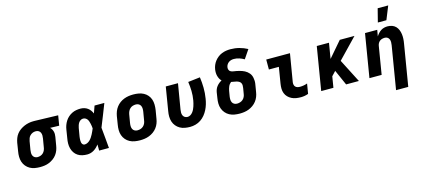

<svg xmlns="http://www.w3.org/2000/svg" viewBox="-69 -1390 4938 2234"><g transform="rotate(-15 2400.0 -273.0)"><path d="M254 8Q221 8 189.5 2.5Q158 -3 131.5 -18Q105 -33 85.5 -56.5Q66 -80 56.5 -109Q47 -138 46.5 -170.5Q46 -203 52 -235L68 -335Q73 -362 83 -388.5Q93 -415 111 -438Q129 -461 153.5 -478Q178 -495 204 -506Q230 -517 257.5 -522.5Q285 -528 312 -528H331L611 -520L591 -400L482 -403Q493 -393 501 -379Q509 -365 513 -350Q517 -335 517 -318.5Q517 -302 514 -285L497 -185Q493 -158 483 -131Q473 -104 455.5 -80.5Q438 -57 414 -39.5Q390 -22 363.5 -11Q337 0 309 4Q281 8 254 8ZM254 -112Q272 -112 290 -118Q308 -124 322 -137.5Q336 -151 343.5 -169Q351 -187 353 -204L370 -304Q373 -322 373 -339.5Q373 -357 367 -372.5Q361 -388 347.5 -397.5Q334 -407 316 -408H305Q288 -408 271 -400.5Q254 -393 241 -380Q228 -367 221.5 -350Q215 -333 212 -316L195 -216Q192 -197 192 -179Q192 -161 199 -145.5Q206 -130 221 -121Q236 -112 254 -112Z M821 8Q790 8 761 1.5Q732 -5 708 -21Q684 -37 668 -61Q652 -85 644.5 -114Q637 -143 637.5 -173.5Q638 -204 644 -235L660 -335Q664 -361 673 -386Q682 -411 697 -434.5Q712 -458 733 -476.5Q754 -495 778.5 -507Q803 -519 829 -523.5Q855 -528 880 -528Q904 -528 926 -521.5Q948 -515 966 -502Q984 -489 997 -471Q1010 -453 1018 -433Q1026 -455 1033.5 -476.5Q1041 -498 1049 -520H1167Q1140 -452 1114 -384.5Q1088 -317 1060 -250Q1067 -188 1072 -125Q1077 -62 1083 0H965Q965 -18 965 -36.5Q965 -55 964 -74Q951 -56 935.5 -41Q920 -26 901 -14.5Q882 -3 861.5 2.5Q841 8 821 8ZM822 -112Q839 -112 856 -120.5Q873 -129 886 -142Q899 -155 909.5 -170.5Q920 -186 928.5 -202.5Q937 -219 944.5 -235.5Q952 -252 959 -269Q958 -284 956 -298.5Q954 -313 950.5 -327.5Q947 -342 942.5 -356Q938 -370 930 -381.5Q922 -393 909 -400.5Q896 -408 880 -408Q864 -408 849.5 -399Q835 -390 826 -376Q817 -362 812 -346.5Q807 -331 804 -316L787 -216Q786 -205 784.5 -194.5Q783 -184 783.5 -173.5Q784 -163 785 -152.5Q786 -142 790.5 -133Q795 -124 803 -118Q811 -112 822 -112Z M1457 8Q1424 8 1392.5 2.5Q1361 -3 1334 -17.5Q1307 -32 1287 -55.5Q1267 -79 1257 -108Q1247 -137 1246.5 -169.5Q1246 -202 1252 -235L1268 -335Q1273 -363 1283.5 -390Q1294 -417 1312 -440.5Q1330 -464 1354 -481.5Q1378 -499 1405.5 -509.5Q1433 -520 1460.5 -524Q1488 -528 1516 -528Q1549 -528 1580.5 -522.5Q1612 -517 1639.5 -502.5Q1667 -488 1687 -464.5Q1707 -441 1716.5 -412Q1726 -383 1726.5 -350.5Q1727 -318 1722 -285L1705 -185Q1701 -157 1690.5 -130Q1680 -103 1662 -79.5Q1644 -56 1619.5 -38.5Q1595 -21 1568 -10.5Q1541 0 1513 4Q1485 8 1457 8ZM1457 -112Q1476 -112 1494.5 -117.5Q1513 -123 1528 -136.5Q1543 -150 1551 -168Q1559 -186 1561 -204L1578 -304Q1581 -323 1580.5 -341.5Q1580 -360 1572.5 -375.5Q1565 -391 1549.5 -399.5Q1534 -408 1516 -408Q1497 -408 1478.5 -402.5Q1460 -397 1445.5 -383.5Q1431 -370 1423 -352Q1415 -334 1412 -316L1395 -216Q1392 -197 1392.5 -178.5Q1393 -160 1400.5 -144.5Q1408 -129 1423.5 -120.5Q1439 -112 1457 -112Z M2061 8Q2029 8 1997.5 2.5Q1966 -3 1939.5 -18Q1913 -33 1893.5 -56.5Q1874 -80 1864.5 -109Q1855 -138 1854.5 -170.5Q1854 -203 1860 -235L1907 -520H2054L2003 -216Q2000 -198 2000 -179.5Q2000 -161 2007 -145.5Q2014 -130 2028.5 -121Q2043 -112 2061 -112Q2079 -112 2095 -121.5Q2111 -131 2123 -146Q2135 -161 2143 -177.5Q2151 -194 2156.5 -211Q2162 -228 2166.5 -245.5Q2171 -263 2174 -280Q2184 -337 2182.5 -393Q2181 -449 2173 -503L2318 -520Q2327 -458 2328 -393Q2329 -328 2318 -262Q2313 -230 2303.5 -198Q2294 -166 2278.5 -135Q2263 -104 2240.5 -76.5Q2218 -49 2189 -29.5Q2160 -10 2126.5 -1Q2093 8 2061 8Z M2658 8Q2625 8 2593.5 2.5Q2562 -3 2535 -17.5Q2508 -32 2488 -55.5Q2468 -79 2457.5 -108Q2447 -137 2446.5 -169.5Q2446 -202 2452 -235L2462 -300Q2465 -318 2472 -336Q2479 -354 2491.5 -370Q2504 -386 2519.5 -398.5Q2535 -411 2552 -420Q2538 -433 2529.5 -449.5Q2521 -466 2516 -484.5Q2511 -503 2510.5 -523Q2510 -543 2513 -563Q2517 -589 2527.5 -614Q2538 -639 2555 -660.5Q2572 -682 2594 -699Q2616 -716 2641.5 -726Q2667 -736 2692.5 -740Q2718 -744 2744 -744Q2799 -744 2850.5 -730.5Q2902 -717 2948 -692L2877 -587Q2850 -603 2818.5 -613.5Q2787 -624 2753 -624Q2738 -624 2722 -620Q2706 -616 2692 -606Q2678 -596 2669 -581Q2660 -566 2658 -551Q2655 -533 2661.5 -517.5Q2668 -502 2683 -495Q2698 -488 2715 -486Q2732 -484 2748.5 -480.5Q2765 -477 2781 -473Q2797 -469 2812.5 -463.5Q2828 -458 2842.5 -450.5Q2857 -443 2869.5 -433Q2882 -423 2892.5 -410.5Q2903 -398 2909.5 -383.5Q2916 -369 2919 -352.5Q2922 -336 2923 -319Q2924 -302 2921.5 -284.5Q2919 -267 2916 -250L2905 -185Q2901 -157 2890.5 -130Q2880 -103 2862 -79.5Q2844 -56 2819.5 -38.5Q2795 -21 2768.5 -10.5Q2742 0 2713.5 4Q2685 8 2658 8ZM2658 -112Q2676 -112 2695 -118Q2714 -124 2728.5 -137Q2743 -150 2751 -168Q2759 -186 2761 -204L2772 -269Q2775 -286 2774.5 -302Q2774 -318 2766.5 -331Q2759 -344 2745 -351.5Q2731 -359 2716 -362.5Q2701 -366 2685 -368.5Q2669 -371 2654 -374Q2643 -365 2634.5 -354Q2626 -343 2621 -331Q2616 -319 2612 -306Q2608 -293 2606 -281L2595 -216Q2592 -197 2592.5 -178.5Q2593 -160 2600.5 -144.5Q2608 -129 2623.5 -120.5Q2639 -112 2658 -112Z M3395 8Q3365 8 3337 3.5Q3309 -1 3284 -13.5Q3259 -26 3240 -45.5Q3221 -65 3211 -91Q3201 -117 3200.5 -146Q3200 -175 3205 -205L3237 -400H3117V-520H3403L3347 -185Q3345 -170 3348 -155Q3351 -140 3361 -130Q3371 -120 3385 -116Q3399 -112 3415 -112Q3437 -112 3460 -116Q3483 -120 3504 -128L3484 -8Q3463 0 3440 4Q3417 8 3395 8Z M3940 0 3858 -185 3809 -133 3787 0H3640L3726 -520H3873L3842 -333L4003 -520H4180L3950 -281L4094 0Z M4484 215 4570 -304Q4573 -322 4573 -340Q4573 -358 4567 -373.5Q4561 -389 4547 -398.5Q4533 -408 4515 -408Q4499 -408 4483 -404Q4467 -400 4453.5 -389.5Q4440 -379 4432.5 -363.5Q4425 -348 4423 -333L4368 0H4221L4307 -520H4454L4441 -444Q4452 -462 4467 -478.5Q4482 -495 4500 -506.5Q4518 -518 4538.5 -523Q4559 -528 4579 -528Q4608 -528 4633.5 -519Q4659 -510 4677 -491.5Q4695 -473 4705 -448Q4715 -423 4718.5 -396Q4722 -369 4720.5 -341Q4719 -313 4714 -285L4631 215ZM4483 -600 4524 -761H4651L4586 -600Z"/></g></svg>

Font: Iosevka Heavy Extended Oblique
Style: Regular
Weight: 900
Width: 7
Italic angle: -9°
Monospace: yes
Designer: Belleve Invis
Foundry: Belleve Invis
Version: Version 32.5.0; ttfautohint (v1.8.4)